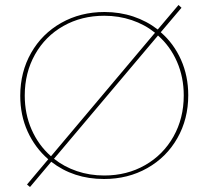

<svg xmlns="http://www.w3.org/2000/svg" viewBox="-20 -711 834 768"><path d="M733 -330Q733 -235 689.5 -158.5Q646 -82 569 -38.5Q492 5 396 5Q274 5 185 -64L100 37L88 27L173 -74Q120 -120 90.5 -185Q61 -250 61 -328Q61 -423 104.5 -499.5Q148 -576 225 -619.5Q302 -663 398 -663Q459 -663 513 -645Q567 -627 611 -593L694 -691L706 -680L623 -582Q675 -537 704 -472Q733 -407 733 -330ZM184 -86 600 -580Q559 -613 507 -630.5Q455 -648 397 -648Q306 -648 233.5 -607Q161 -566 120 -493Q79 -420 79 -329Q79 -255 106.5 -192.5Q134 -130 184 -86ZM715 -329Q715 -402 688 -464Q661 -526 612 -569L196 -76Q236 -44 287.5 -26.5Q339 -9 397 -9Q488 -9 560.5 -50.5Q633 -92 674 -165Q715 -238 715 -329Z"/></svg>

Font: Ysabeau Infant Thin
Style: Regular
Weight: 200
Designer: Christian Thalmann (Catharsis Fonts)
Version: Version 0.003